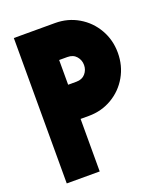

<svg xmlns="http://www.w3.org/2000/svg" viewBox="-132 -791 737 876"><g transform="rotate(-20 236.5 -353.0)"><path d="M40 -706H240Q302 -706 353 -676Q404 -646 433.5 -594.5Q463 -543 463 -481Q463 -418 433.5 -366.5Q404 -315 353 -285Q302 -255 240 -255H200V0H40ZM240 -421Q268 -421 283.5 -439Q299 -457 299 -481Q299 -505 283.5 -523Q268 -541 240 -541H200V-421Z"/></g></svg>

Font: Lineal Heavy
Style: Regular
Weight: 900
Designer: Created by Frank Adebiaye with contributions from Anton Moglia & Ariel Martín Pérez
Created by Frank ADEBIAYE with FontF
Foundry: Velvetyne Type Foundry
Version: Version 2.000